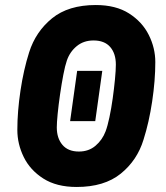

<svg xmlns="http://www.w3.org/2000/svg" viewBox="-20 -732 660 764"><path d="M285 12Q205 12 152.5 -21.5Q100 -55 74.5 -107Q49 -159 49 -215Q49 -288 61.5 -371.5Q74 -455 96 -524Q122 -606 187 -659Q252 -712 361 -712Q441 -712 493.5 -678.5Q546 -645 572 -593Q598 -541 598 -485Q598 -412 585.5 -328.5Q573 -245 551 -176Q526 -94 460.5 -41Q395 12 285 12ZM294 -129Q333 -129 360 -152Q387 -175 400 -209Q408 -230 415.5 -265.5Q423 -301 428.5 -340.5Q434 -380 437.5 -416.5Q441 -453 441 -475Q441 -519 418.5 -545Q396 -571 352 -571Q313 -571 285.5 -548.5Q258 -526 246 -491Q239 -471 232 -434.5Q225 -398 219 -356.5Q213 -315 209.5 -279.5Q206 -244 206 -225Q206 -182 228.5 -155.5Q251 -129 294 -129ZM259 -250 287 -450H387L359 -250Z"/></svg>

Font: Finlandica
Style: Bold Italic
Weight: 700
Italic angle: -8°
Designer: Niklas Ekholm, Juho Hiilivirta, Jaakko Suomalainen
Foundry: Helsinki Type Studio
Version: Version 1.064; ttfautohint (v1.8.4.7-5d5b)